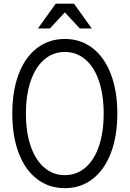

<svg xmlns="http://www.w3.org/2000/svg" viewBox="-20 -1006 701 1038"><path d="M46.4 -392.1Q46.4 -514.2 81.1 -605.5Q115.7 -696.8 180.2 -746.1Q244.6 -795.4 330.6 -795.4Q416 -795.4 480.2 -746.1Q544.4 -696.8 579.3 -605.5Q614.3 -514.2 614.3 -392.1Q614.3 -270 579.3 -178.7Q544.4 -87.4 480.2 -38.1Q416 11.2 330.6 11.2Q244.6 11.2 180.2 -38.1Q115.7 -87.4 81.1 -178.7Q46.4 -270 46.4 -392.1ZM540.5 -392.1Q540.5 -492.7 514.9 -568.1Q489.3 -643.6 441.7 -684.3Q394 -725.1 330.6 -725.1Q267.1 -725.1 219.5 -684.3Q171.9 -643.6 146 -568.1Q120.1 -492.7 120.1 -392.1Q120.1 -291 146 -215.8Q171.9 -140.6 219.5 -99.9Q267.1 -59.1 330.6 -59.1Q394 -59.1 441.7 -99.9Q489.3 -140.6 514.9 -215.8Q540.5 -291 540.5 -392.1ZM281.2 -986.3H379.9L476.1 -852.1H411.6L330.6 -939L249.5 -852.1H185.1Z"/></svg>

Font: Decalotype Light
Style: Regular
Weight: 300
Designer: Alfredo Marco Pradil
Foundry: Alfredo Marco Pradil
Version: Version 1.0